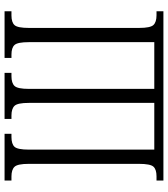

<svg xmlns="http://www.w3.org/2000/svg" viewBox="34 -788 754 863"><g transform="rotate(-90 411.5 -357.0)"><path d="M31 0V-31H50Q81 -31 93.5 -45Q106 -59 106 -110V-605Q106 -655 93 -669Q80 -683 49 -683H31V-714H241V-683H227Q195 -683 182.5 -669Q170 -655 170 -605V-41H380V-605Q380 -655 367 -669Q354 -683 323 -683H308V-714H515V-683H500Q469 -683 456 -669Q443 -655 443 -605V-41H653V-605Q653 -655 640.5 -669Q628 -683 597 -683H582V-714H792V-683H773Q742 -683 729.5 -669Q717 -655 717 -605V-109Q717 -59 730 -45Q743 -31 774 -31H792V0Z"/></g></svg>

Font: Noto Serif ExtraCondensed Light
Style: Regular
Weight: 300
Width: 2
Designer: Monotype Design Team
Foundry: Monotype Imaging Inc.
Version: Version 2.014; ttfautohint (v1.8.4.7-5d5b)